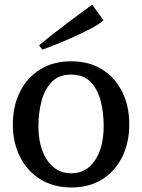

<svg xmlns="http://www.w3.org/2000/svg" viewBox="-20 -806 621 839"><path d="M292 13.2Q213.9 13.2 156.5 -22.5Q99.1 -58.1 67.6 -120.4Q36.1 -182.6 36.1 -262.2Q36.1 -341.8 66.9 -404.1Q97.7 -466.3 155 -502.2Q212.4 -538.1 291 -538.1Q370.1 -538.1 427 -502.2Q483.9 -466.3 514.4 -404.1Q544.9 -341.8 544.9 -262.2Q544.9 -183.6 514.4 -121.1Q483.9 -58.6 427.2 -22.7Q370.6 13.2 292 13.2ZM292 -48.8Q357.4 -48.8 395.3 -105.7Q433.1 -162.6 433.1 -255.9Q433.1 -313.5 419.9 -364.7Q406.7 -416 375.7 -448Q344.7 -480 291 -480Q236.3 -480 205.1 -446.8Q173.8 -413.6 160.9 -362.3Q147.9 -311 147.9 -255.9Q147.9 -162.1 186.5 -105.5Q225.1 -48.8 292 -48.8ZM165 -588.9 150.9 -607.9Q177.2 -630.4 212.9 -658.2Q248.5 -686 283.9 -712.6Q319.3 -739.3 344.7 -757.8L382.8 -785.6L432.1 -717.8Q418 -703.1 381.6 -683.6Q345.2 -664.1 301.5 -644.5Q257.8 -625 220.7 -610.4Z"/></svg>

Font: Trocchi
Style: Regular
Weight: 400
Designer: Vernon Adams
Foundry: Vernon Adams
Version: Version 1.101; ttfautohint (v1.8.4.7-5d5b);gftools[0.9.27]